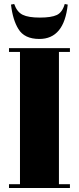

<svg xmlns="http://www.w3.org/2000/svg" viewBox="-20 -941 395 961"><path d="M25 -700H330V-681H275V-19H330V0H25V-19H80V-681H25ZM35 -918 51 -921Q65 -881 93.5 -867Q122 -853 179.5 -853Q237 -853 264.5 -866Q292 -879 304 -921L319 -918Q301 -746 177 -746Q102 -746 72 -796Q44 -841 35 -918Z"/></svg>

Font: Abril Fatface
Style: Regular
Weight: 400
Designer: Veronika Burian, Jos Scaglione
Foundry: TypeTogether
Version: Version 1.001